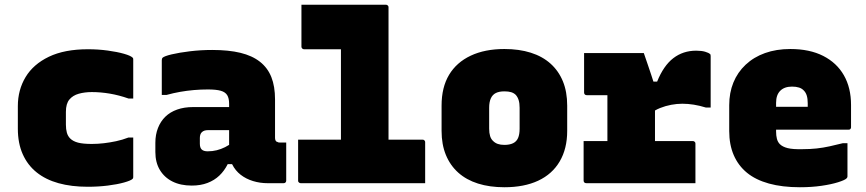

<svg xmlns="http://www.w3.org/2000/svg" viewBox="-20 -770 3640 807"><path d="M350 -563Q393 -563 433 -557.5Q473 -552 501 -544Q529 -536 537 -528Q539 -527 539.5 -524.5Q540 -522 540 -520Q540 -479 540 -438Q540 -397 540 -356H520Q480 -370 441.5 -376.5Q403 -383 366 -383Q336 -383 311 -376Q286 -369 271.5 -351.5Q257 -334 257 -300V-246Q257 -227 261 -212.5Q265 -198 275 -188Q287 -176 308 -170.5Q329 -165 366 -165Q391 -165 416.5 -168Q442 -171 468 -176.5Q494 -182 520 -192H540Q540 -151 540 -109.5Q540 -68 540 -26Q540 -24 539.5 -22Q539 -20 537 -18Q530 -11 501.5 -3Q473 5 433 10Q393 15 349 15Q280 15 226 0Q172 -15 134 -45.5Q96 -76 75.5 -122Q55 -168 55 -229V-324Q55 -392 87.5 -446Q120 -500 185.5 -531.5Q251 -563 350 -563Z M1136 -352Q1136 -332 1136 -312Q1136 -292 1136 -271.5Q1136 -251 1136 -230.5Q1136 -210 1136 -190Q1136 -184 1138.5 -179Q1141 -174 1147 -173Q1148 -172 1150 -171.5Q1152 -171 1155 -171Q1156 -171 1157 -171Q1158 -171 1160 -171H1183Q1183 -131 1183 -91Q1183 -51 1183 -11Q1183 -6 1180 -3Q1177 0 1172 0Q1167 0 1144.5 0Q1122 0 1105 0Q1073 0 1043.5 -9Q1014 -18 991.5 -35.5Q969 -53 956 -79Q943 -105 943 -140Q943 -173 943 -206Q943 -239 943 -272Q943 -283 943 -293Q943 -303 943 -313.5Q943 -324 943 -334Q943 -357 935 -370Q927 -383 908 -388.5Q889 -394 854 -394Q824 -394 795 -391.5Q766 -389 737.5 -384Q709 -379 680 -371H660Q660 -408 660 -444.5Q660 -481 660 -517Q660 -521 661 -523.5Q662 -526 663 -527Q670 -534 701.5 -541.5Q733 -549 778.5 -554.5Q824 -560 872 -560Q941 -560 990.5 -548Q1040 -536 1072.5 -510.5Q1105 -485 1120.5 -446Q1136 -407 1136 -352ZM820 -166Q820 -149 828 -141.5Q836 -134 853 -134Q873 -134 891 -138.5Q909 -143 926 -151.5Q943 -160 960 -173L969 -80H937Q923 -52 902 -32Q881 -12 852 -1Q823 10 786 10Q739 10 705 -7Q671 -24 652 -55.5Q633 -87 633 -131V-170Q633 -204 644 -232Q655 -260 675 -279.5Q695 -299 724.5 -309.5Q754 -320 792 -320Q830 -320 864.5 -320Q899 -320 928.5 -320Q958 -320 980 -320Q988 -320 992 -310Q996 -300 997.5 -279Q999 -258 999 -223Q975 -223 951 -223Q927 -223 902.5 -223Q878 -223 854 -223Q846 -223 839.5 -221Q833 -219 828 -214Q824 -210 822 -204Q820 -198 820 -190Z M1233 -183H1755Q1760 -183 1762 -181.5Q1764 -180 1765.5 -178Q1767 -176 1767 -172Q1767 -150 1767 -118Q1767 -86 1767 -54.5Q1767 -23 1767 0H1245Q1241 0 1238.5 -1.5Q1236 -3 1234.5 -5Q1233 -7 1233 -11Q1233 -34 1233 -65.5Q1233 -97 1233 -129Q1233 -161 1233 -183ZM1247 -750Q1307 -750 1365.5 -750Q1424 -750 1483 -750Q1542 -750 1602 -750Q1606 -750 1608 -748.5Q1610 -747 1611.5 -745Q1613 -743 1613 -739Q1613 -662 1613 -584.5Q1613 -507 1613 -429.5Q1613 -352 1613 -274.5Q1613 -197 1613 -120H1401L1413 -152Q1413 -163 1413 -175Q1413 -187 1413 -198Q1413 -234 1413 -276.5Q1413 -319 1413 -366.5Q1413 -414 1413 -463.5Q1413 -513 1413 -563H1407Q1370 -563 1331.5 -563Q1293 -563 1258 -563Q1255 -563 1252.5 -564.5Q1250 -566 1248.5 -568.5Q1247 -571 1247 -574Q1247 -618 1247 -662Q1247 -706 1247 -750Z M2100 -564Q2162 -564 2211 -548.5Q2260 -533 2294 -502.5Q2328 -472 2346 -428Q2364 -384 2364 -326V-220Q2364 -145 2332.5 -91.5Q2301 -38 2242 -10.5Q2183 17 2100 17Q2038 17 1989 1.5Q1940 -14 1906 -44.5Q1872 -75 1854 -119Q1836 -163 1836 -220V-326Q1836 -403 1867.5 -455.5Q1899 -508 1958.5 -536Q2018 -564 2100 -564ZM2100 -386Q2078 -386 2064 -379Q2050 -372 2043 -356.5Q2036 -341 2036 -317V-229Q2036 -211 2040 -198Q2044 -185 2053 -177Q2061 -169 2072.5 -165Q2084 -161 2100 -161Q2122 -161 2136.5 -168Q2151 -175 2157.5 -190Q2164 -205 2164 -229V-317Q2164 -336 2160 -349Q2156 -362 2148 -371Q2140 -379 2128.5 -382.5Q2117 -386 2100 -386Z M2533 -106V-194Q2533 -207 2533 -219Q2533 -231 2533 -244Q2533 -257 2533 -269Q2533 -286 2533 -303Q2533 -320 2533 -337Q2533 -354 2533 -370H2515Q2498 -370 2480 -370Q2462 -370 2446 -370Q2441 -370 2438 -373Q2435 -376 2435 -381Q2435 -422 2435 -463.5Q2435 -505 2435 -547Q2439 -547 2457 -547Q2475 -547 2500.5 -547Q2526 -547 2555.5 -547Q2585 -547 2612 -547Q2639 -547 2659 -547Q2679 -547 2686 -547Q2686 -547 2691 -532.5Q2696 -518 2703 -497.5Q2710 -477 2717 -456Q2724 -435 2728.5 -420.5Q2733 -406 2733 -406Q2733 -371 2733 -334.5Q2733 -298 2733 -260.5Q2733 -223 2733 -184Q2733 -145 2733 -106ZM2705 -427H2742Q2769 -494 2810 -525.5Q2851 -557 2906 -557Q2929 -557 2944 -552.5Q2959 -548 2964 -543Q2966 -542 2966.5 -539.5Q2967 -537 2967 -533Q2967 -479 2967 -425.5Q2967 -372 2967 -318H2947Q2921 -326 2896.5 -330Q2872 -334 2848 -334Q2825 -334 2801 -329.5Q2777 -325 2754.5 -316Q2732 -307 2715 -293ZM2433 -177H2892Q2896 -177 2898 -175.5Q2900 -174 2901.5 -172Q2903 -170 2903 -166Q2903 -143 2903 -113Q2903 -83 2903 -52.5Q2903 -22 2903 0H2445Q2439 0 2436 -3Q2433 -6 2433 -11Q2433 -33 2433 -63.5Q2433 -94 2433 -124.5Q2433 -155 2433 -177Z M3302 -564Q3383 -564 3440 -535Q3497 -506 3527 -453.5Q3557 -401 3557 -329V-235Q3557 -232 3555.5 -229.5Q3554 -227 3552 -226Q3550 -225 3546 -225H3315Q3300 -225 3285.5 -225Q3271 -225 3257 -225H3198V-321H3375Q3375 -325 3375 -327.5Q3375 -330 3375 -336Q3375 -355 3371 -368Q3367 -381 3359 -389Q3351 -398 3338.5 -402Q3326 -406 3309 -406Q3277 -406 3259.5 -388.5Q3242 -371 3242 -338V-217Q3242 -200 3245.5 -186.5Q3249 -173 3258 -164Q3269 -153 3290.5 -147.5Q3312 -142 3353 -143Q3385 -143 3412.5 -146Q3440 -149 3467 -155Q3494 -161 3522 -168H3542Q3542 -132 3542 -98.5Q3542 -65 3542 -28Q3542 -26 3541 -24Q3540 -22 3538 -20Q3531 -13 3502.5 -4Q3474 5 3432.5 11Q3391 17 3342 17Q3268 17 3212 1.5Q3156 -14 3119.5 -44Q3083 -74 3064 -118Q3045 -162 3045 -219V-328Q3045 -380 3062.5 -423Q3080 -466 3114 -498Q3148 -530 3195.5 -547Q3243 -564 3302 -564Z"/></svg>

Font: Recursive Monospace Black
Style: Regular
Weight: 900
Version: Version 1.047